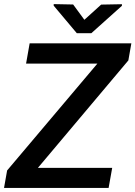

<svg xmlns="http://www.w3.org/2000/svg" viewBox="-33 -924 666 944"><path d="M153.3 -98.6H518.6L501 0H-13.2L2 -85.9L445.8 -611.3H95.2L112.8 -710.9H612.8L598.1 -627ZM381.8 -826.7 464.4 -901.4 566.4 -903.3V-895.5L416 -760.7H344.7L231 -896V-903.8L326.7 -901.9Z"/></svg>

Font: Roboto Medium
Style: Italic
Weight: 500
Italic angle: -12°
Designer: Google
Version: Version 2.134; 2016